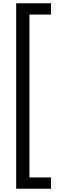

<svg xmlns="http://www.w3.org/2000/svg" viewBox="-20 -793 371 1174"><path d="M292 361V292H160V-704H292V-773H79V361Z"/></svg>

Font: Noto Sans Telugu Condensed
Style: Regular
Weight: 400
Width: 3
Designer: Jelle Bosma - Monotype Design Team
Foundry: Monotype Imaging Inc.
Version: Version 2.005